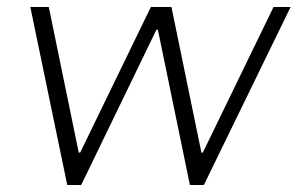

<svg xmlns="http://www.w3.org/2000/svg" viewBox="-20 -531 854 551"><path d="M173 0 67 -511H120L206 -93H210L413 -511H472L558 -93H562L765 -511H814L565 0H525L433 -446H429L213 0Z"/></svg>

Font: Chivo Medium Thin
Style: Italic
Weight: 250
Italic angle: -8.05°
Version: Version 2.002